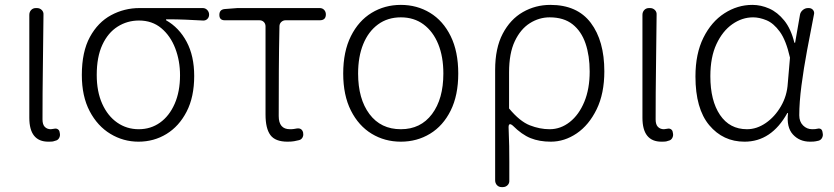

<svg xmlns="http://www.w3.org/2000/svg" viewBox="-20 -567 3414 786"><path d="M178 13Q100 13 100 -85V-506Q100 -518 107.5 -526Q115 -534 127 -534H131Q143 -534 151 -526Q159 -518 158 -506Q157 -397 155.5 -292.5Q154 -188 154 -78Q154 -57 163.5 -47.5Q173 -38 188 -38L202 -40Q210 -42 216.5 -38Q223 -34 224 -26L225 -21Q227 -11 222 -2Q217 7 207 9Q202 11 197 12Q192 13 178 13Z M547 13Q485 13 432 -19Q379 -51 347 -112Q315 -173 315 -260Q315 -355 348 -415.5Q381 -476 435 -505Q489 -534 551 -534H810Q821 -534 828.5 -526Q836 -518 836 -507Q836 -496 828.5 -489Q821 -482 810 -483Q773 -485 739.5 -486.5Q706 -488 660 -488V-484Q713 -454 744 -396Q775 -338 775 -256Q775 -170 744 -110Q713 -50 661.5 -18.5Q610 13 547 13ZM548 -38Q597 -38 635 -65Q673 -92 695 -142Q717 -192 717 -259Q717 -318 697.5 -369Q678 -420 640.5 -451.5Q603 -483 549 -483Q501 -483 461.5 -458Q422 -433 399 -383.5Q376 -334 376 -260Q376 -192 398.5 -142Q421 -92 460 -65Q499 -38 548 -38Z M1157 13Q1107 13 1087 -14Q1067 -41 1067 -98V-459Q1067 -470 1060 -477Q1053 -484 1042 -484H900Q878 -484 878 -506Q878 -528 900 -530L952 -534H1289Q1300 -534 1307 -526.5Q1314 -519 1314 -508Q1314 -484 1289 -484H1149Q1139 -484 1131.5 -477Q1124 -470 1124 -459Q1122 -366 1121.5 -276.5Q1121 -187 1121 -92Q1121 -38 1167 -38Q1178 -38 1183 -39Q1188 -40 1195 -41Q1216 -44 1221 -24V-22Q1223 -12 1218 -3.5Q1213 5 1203 7Q1195 9 1184.5 11Q1174 13 1157 13Z M1621 13Q1555 13 1501.5 -19.5Q1448 -52 1416.5 -114.5Q1385 -177 1385 -266Q1385 -356 1416.5 -419Q1448 -482 1501.5 -514.5Q1555 -547 1621 -547Q1687 -547 1740.5 -514.5Q1794 -482 1825 -419Q1856 -356 1856 -266Q1856 -177 1825 -114.5Q1794 -52 1740.5 -19.5Q1687 13 1621 13ZM1621 -38Q1702 -38 1748.5 -100Q1795 -162 1795 -266Q1795 -335 1774 -386.5Q1753 -438 1714 -467Q1675 -496 1621 -496Q1567 -496 1527.5 -467Q1488 -438 1467 -386.5Q1446 -335 1446 -266Q1446 -162 1492.5 -100Q1539 -38 1621 -38Z M2034 199Q2022 199 2014.5 191Q2007 183 2007 171V-281Q2007 -370 2038 -429Q2069 -488 2120.5 -517.5Q2172 -547 2233 -547Q2343 -547 2398.5 -473.5Q2454 -400 2454 -275Q2454 -184 2422.5 -119.5Q2391 -55 2341 -21Q2291 13 2235 13Q2188 13 2152 -1.5Q2116 -16 2079 -53Q2062 -67 2062 -46Q2064 -1 2064.5 31Q2065 63 2065 95Q2065 127 2065 171Q2066 183 2058 191Q2050 199 2038 199ZM2230 -38Q2275 -38 2312.5 -67.5Q2350 -97 2372 -150Q2394 -203 2394 -274Q2394 -339 2377 -389Q2360 -439 2324 -467.5Q2288 -496 2230 -496Q2187 -496 2149 -472Q2111 -448 2087.5 -398.5Q2064 -349 2064 -271V-123Q2108 -70 2149 -54Q2190 -38 2230 -38Z M2688 13Q2610 13 2610 -85V-506Q2610 -518 2617.5 -526Q2625 -534 2637 -534H2641Q2653 -534 2661 -526Q2669 -518 2668 -506Q2667 -397 2665.5 -292.5Q2664 -188 2664 -78Q2664 -57 2673.5 -47.5Q2683 -38 2698 -38L2712 -40Q2720 -42 2726.5 -38Q2733 -34 2734 -26L2735 -21Q2737 -11 2732 -2Q2727 7 2717 9Q2712 11 2707 12Q2702 13 2688 13Z M3028 13Q2940 13 2883.5 -54.5Q2827 -122 2827 -254Q2827 -347 2859.5 -412.5Q2892 -478 2945.5 -512.5Q2999 -547 3060 -547Q3095 -547 3129 -532Q3163 -517 3190.5 -483Q3218 -449 3232 -392H3235L3255 -507Q3257 -518 3266.5 -526Q3276 -534 3288 -534H3291Q3302 -534 3308.5 -526Q3315 -518 3312 -507Q3298 -436 3284 -361Q3270 -286 3261 -217Q3252 -148 3252 -95Q3252 -69 3267.5 -53.5Q3283 -38 3305 -38Q3319 -38 3326 -40Q3344 -44 3347 -27L3348 -21Q3350 -12 3345.5 -3Q3341 6 3331 9Q3325 10 3319 11.5Q3313 13 3296 13Q3253 13 3226 -16.5Q3199 -46 3206 -104H3203Q3138 13 3028 13ZM3038 -38Q3078 -38 3115 -63.5Q3152 -89 3177 -132Q3202 -175 3205 -226L3214 -331Q3198 -402 3172.5 -437Q3147 -472 3118 -484Q3089 -496 3063 -496Q3018 -496 2978 -468Q2938 -440 2913 -386.5Q2888 -333 2888 -255Q2888 -155 2927.5 -96.5Q2967 -38 3038 -38Z"/></svg>

Font: Chiron GoRound TC L
Style: Regular
Weight: 300
Designer: Ryoko NISHIZUKA 西塚涼子 (kana, bopomofo & ideographs); Paul D. Hunt (Latin, Greek & Cyrillic); Sandoll Communications 산돌커뮤니
Foundry: Adobe
Version: Version 1.000;hotconv 1.1.1;makeotfexe 2.6.0